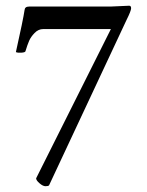

<svg xmlns="http://www.w3.org/2000/svg" viewBox="-20 -641 512 667"><path d="M419.4 -571.3 150.4 2.9Q147.5 5.9 138.2 5.9Q128.9 5.9 117.2 -4.4Q105.5 -14.6 105.5 -21.5L365.2 -540H129.9Q113.3 -540 100.1 -526.4Q86.9 -512.7 81.1 -499Q75.2 -485.4 68.4 -462.9Q67.4 -459 54.7 -458Q42 -457 35.2 -460Q60.5 -573.2 65.4 -606.4Q66.4 -618.2 81.1 -618.2H363.3L428.7 -621.1Q435.5 -621.1 435.5 -612.3Q435.5 -603.5 419.4 -571.3Z"/></svg>

Font: CrimsonText-Roman
Style: Roman
Weight: 400
Version: Version 0.13